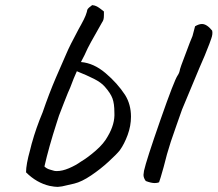

<svg xmlns="http://www.w3.org/2000/svg" viewBox="-20 -732 852 752"><path d="M206 0Q194 0 174 -4Q123 -16 82 -57Q82 -88 98 -145Q106 -177 105 -172Q121 -230 147 -292Q172 -365 199 -428L240 -522Q253 -553 288 -618Q297 -634 298 -636Q301 -641 308.5 -656Q316 -671 320 -685Q321 -694 325 -698.5Q329 -703 333.5 -706Q338 -709 341 -712Q352 -711 360 -706.5Q368 -702 375.5 -696Q383 -690 387 -687Q387 -683 387 -673Q387 -663 385.5 -656.5Q384 -650 379 -643Q325 -549 317 -529Q315 -523 297 -489Q347 -485 393.5 -445.5Q440 -406 470 -360Q493 -323 493 -275Q493 -239 480 -203.5Q467 -168 449 -143Q437 -128 405.5 -99Q374 -70 337 -45Q300 -20 271 -13L223 -2Q211 0 206 0ZM586 -15Q572 -15 551 -23Q542 -35 542 -47Q542 -51 544 -63Q553 -104 608 -261.5Q663 -419 676 -437Q683 -447 685 -461Q687 -469 702.5 -509.5Q718 -550 723 -564L734 -591Q736 -597 744 -629Q759 -638 771 -638Q790 -638 811 -612Q814 -599 807.5 -581Q801 -563 800 -560Q783 -515 761 -466Q702 -324 693 -303Q686 -283 672 -243.5Q658 -204 649 -177Q633 -128 621 -78Q607 -28 603 -18Q596 -15 586 -15ZM203 -62Q224 -62 250 -73Q276 -84 297 -99Q324 -115 355.5 -142.5Q387 -170 402 -198Q431 -247 428 -292Q428 -326 420.5 -346.5Q413 -367 390 -393Q376 -409 348.5 -423Q321 -437 281 -453Q269 -427 255 -389Q249 -377 230.5 -329.5Q212 -282 211 -279L202 -251Q171 -155 154 -80Q163 -71 176.5 -67.5Q190 -64 192 -63Q195 -62 203 -62Z"/></svg>

Font: Caveat
Style: Regular
Weight: 400
Designer: Pablo Impallari
Foundry: Pablo Impallari
Version: Version 1.500; ttfautohint (v1.6)